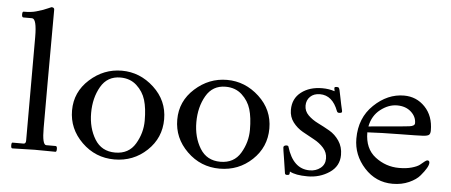

<svg xmlns="http://www.w3.org/2000/svg" viewBox="-51 -865 2346 998"><g transform="rotate(5 1122.5 -366.0)"><path d="M195 -735 194 -355V-118Q194 -30 215 -30H264Q272 -30 272 -15Q272 0 266 0Q266 0 157 -1L41 2Q34 2 34 -13Q34 -28 39 -28H97Q109 -28 109 -45V-584Q109 -681 84 -681H39Q31 -681 31 -696Q31 -711 37 -711Q78 -711 103 -718.5Q128 -726 138 -729.5Q148 -733 162.5 -739.5Q177 -746 180 -747Q195 -747 195 -735Z M333 -222Q333 -318 406 -384Q479 -450 573.5 -450Q668 -450 741 -382.5Q814 -315 814 -217.5Q814 -120 743.5 -53.5Q673 13 574 13Q475 13 404 -56.5Q333 -126 333 -222ZM569 -414Q501 -414 467 -355Q433 -296 433 -217.5Q433 -139 468.5 -81Q504 -23 575 -23Q646 -23 680 -80Q714 -137 714 -201.5Q714 -266 701 -309Q688 -352 654 -383Q620 -414 569 -414Z M882 -222Q882 -318 955 -384Q1028 -450 1122.5 -450Q1217 -450 1290 -382.5Q1363 -315 1363 -217.5Q1363 -120 1292.5 -53.5Q1222 13 1123 13Q1024 13 953 -56.5Q882 -126 882 -222ZM1118 -414Q1050 -414 1016 -355Q982 -296 982 -217.5Q982 -139 1017.5 -81Q1053 -23 1124 -23Q1195 -23 1229 -80Q1263 -137 1263 -201.5Q1263 -266 1250 -309Q1237 -352 1203 -383Q1169 -414 1118 -414Z M1489 -4Q1489 8 1487 11Q1485 15 1475 15Q1465 15 1464 7Q1461 -17 1452.5 -68Q1444 -119 1444 -125.5Q1444 -132 1449.5 -135Q1455 -138 1462 -137.5Q1469 -137 1470 -132Q1504 -19 1590 -19Q1623 -19 1646.5 -37.5Q1670 -56 1670 -87.5Q1670 -119 1649 -142.5Q1628 -166 1598 -182Q1568 -198 1538 -215Q1508 -232 1487 -259.5Q1466 -287 1466 -324Q1466 -383 1509.5 -416.5Q1553 -450 1619 -450Q1654 -450 1684 -440Q1680 -456 1682 -459.5Q1684 -463 1692 -463Q1700 -463 1703 -461Q1706 -459 1709 -447.5Q1712 -436 1715 -418.5Q1718 -401 1724 -374.5Q1730 -348 1731.5 -341.5Q1733 -335 1729 -332.5Q1725 -330 1716.5 -330Q1708 -330 1705 -338Q1675 -418 1610 -418Q1578 -418 1559 -399.5Q1540 -381 1540 -352.5Q1540 -324 1561 -303Q1582 -282 1612.5 -267Q1643 -252 1673.5 -234.5Q1704 -217 1725 -186Q1746 -155 1746 -113Q1746 -54 1696 -20.5Q1646 13 1582.5 13Q1519 13 1489 -4Z M2052 -72Q2090 -72 2118 -80Q2146 -88 2159 -98L2181 -116Q2191 -124 2196 -124Q2207 -124 2207 -112Q2207 -90 2168 -44Q2149 -21 2111 -4Q2073 13 2026 13Q1938 13 1878 -53Q1818 -119 1818 -205Q1818 -313 1889 -381Q1960 -449 2046 -449Q2111 -449 2155.5 -402.5Q2200 -356 2200 -280Q2200 -264 2193 -257.5Q2186 -251 2161 -249.5Q2136 -248 2039 -247Q1942 -246 1872 -242Q1872 -157 1927.5 -114.5Q1983 -72 2052 -72ZM1875 -273Q1901 -276 1980 -282.5Q2059 -289 2087 -292.5Q2115 -296 2115 -311Q2115 -345 2087 -370Q2059 -395 2014.5 -395Q1970 -395 1928 -362.5Q1886 -330 1875 -273Z"/></g></svg>

Font: Sedan
Style: Regular
Weight: 400
Designer: Sebastian Salazar
Foundry: Sebastian Salazar
Version: Version 1.001